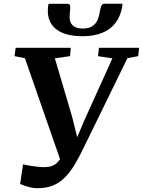

<svg xmlns="http://www.w3.org/2000/svg" viewBox="-20 -1001 771 1036"><path d="M183 14.5Q158 14.5 131 6.8Q104 -1 88.5 -8.5L104.5 -114Q122.5 -110 142 -106.8Q161.5 -103.5 179.8 -101.5Q198 -99.5 211 -99Q229 -99 245.2 -101.5Q261.5 -104 276.5 -113.8Q291.5 -123.5 305.2 -144Q319 -164.5 332 -201L314.5 -112L114.5 -687L58.5 -698L64.5 -743H362L358 -698L276 -686.5L369.5 -369.5L411 -203L371.5 -201L436.5 -355L586.5 -686L509 -698L514 -743H731L725.5 -698L667.5 -687L430.5 -202Q405 -148.5 380 -108Q355 -67.5 326.8 -40.2Q298.5 -13 263.5 0.8Q228.5 14.5 183 14.5ZM344.5 -980.5Q354 -980.5 356.8 -973.5Q359.5 -966.5 359 -955.5Q358.5 -946 357 -931.8Q355.5 -917.5 355.5 -908Q355.5 -879.5 373.2 -863.2Q391 -847 425.5 -847Q460.5 -847 479.8 -860.8Q499 -874.5 507.8 -896.5Q516.5 -918.5 519.5 -943Q522 -957.5 526.8 -969.2Q531.5 -981 543 -981H640.5Q640.5 -976.5 640.2 -972.2Q640 -968 639 -962.5Q629.5 -911.5 602.5 -876.5Q575.5 -841.5 531 -823.5Q486.5 -805.5 424 -805.5Q365 -805.5 323.2 -821.2Q281.5 -837 259.5 -868Q237.5 -899 238 -944Q238.5 -953 239 -962.2Q239.5 -971.5 242.5 -980.5Z"/></svg>

Font: Merriweather 36pt
Style: Bold Italic
Weight: 700
Italic angle: -7.8°
Version: Version 2.101